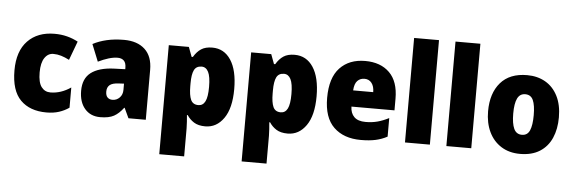

<svg xmlns="http://www.w3.org/2000/svg" viewBox="-58 -956 4152 1391"><g transform="rotate(5 2018.5 -260.0)"><path d="M295 10Q174 10 106 -58.5Q38 -127 38 -274Q38 -414 110 -488.5Q182 -563 305 -563Q354 -563 396.5 -552Q439 -541 476 -521L425 -384Q394 -400 366 -408.5Q338 -417 309 -417Q270 -417 245.5 -381Q221 -345 221 -275Q221 -202 245.5 -169.5Q270 -137 311 -137Q387 -137 459 -186V-39Q426 -16 386 -3Q346 10 295 10Z M810 -563Q907 -563 962 -512Q1017 -461 1017 -363V0H891L857 -73H854Q822 -30 785.5 -10Q749 10 686 10Q615 10 573.5 -38.5Q532 -87 532 -169Q532 -258 588.5 -301Q645 -344 752 -349L837 -352V-362Q837 -398 820.5 -414Q804 -430 775 -430Q745 -430 709 -419Q673 -408 634 -389L584 -513Q629 -537 685.5 -550Q742 -563 810 -563ZM799 -245Q753 -243 733.5 -226.5Q714 -210 714 -179Q714 -150 727.5 -136.5Q741 -123 763 -123Q794 -123 815.5 -145Q837 -167 837 -202V-247Z M1452 -563Q1538 -563 1587 -488.5Q1636 -414 1636 -277Q1636 -138 1584 -64Q1532 10 1450 10Q1399 10 1367.5 -10Q1336 -30 1317 -60H1311Q1313 -35 1315 -11Q1317 13 1317 37V240H1136V-553H1282L1308 -483H1317Q1340 -522 1371 -542.5Q1402 -563 1452 -563ZM1387 -419Q1348 -419 1332.5 -388Q1317 -357 1317 -292V-271Q1317 -205 1332 -172Q1347 -139 1387 -139Q1420 -139 1436.5 -171.5Q1453 -204 1453 -277Q1453 -352 1436 -385.5Q1419 -419 1387 -419Z M2051 -563Q2137 -563 2186 -488.5Q2235 -414 2235 -277Q2235 -138 2183 -64Q2131 10 2049 10Q1998 10 1966.5 -10Q1935 -30 1916 -60H1910Q1912 -35 1914 -11Q1916 13 1916 37V240H1735V-553H1881L1907 -483H1916Q1939 -522 1970 -542.5Q2001 -563 2051 -563ZM1986 -419Q1947 -419 1931.5 -388Q1916 -357 1916 -292V-271Q1916 -205 1931 -172Q1946 -139 1986 -139Q2019 -139 2035.5 -171.5Q2052 -204 2052 -277Q2052 -352 2035 -385.5Q2018 -419 1986 -419Z M2564 -563Q2676 -563 2741 -499Q2806 -435 2806 -310V-225H2493Q2494 -177 2521.5 -150Q2549 -123 2604 -123Q2651 -123 2690.5 -133.5Q2730 -144 2773 -166V-31Q2734 -10 2689 0Q2644 10 2581 10Q2457 10 2384.5 -59.5Q2312 -129 2312 -273Q2312 -419 2380 -491Q2448 -563 2564 -563ZM2570 -434Q2539 -434 2518.5 -413Q2498 -392 2495 -343H2641Q2641 -385 2622 -409.5Q2603 -434 2570 -434Z M3083 0H2902V-760H3083Z M3384 0H3203V-760H3384Z M3997 -278Q3997 -193 3968.5 -128Q3940 -63 3882.5 -26.5Q3825 10 3739 10Q3660 10 3602 -26.5Q3544 -63 3513 -128Q3482 -193 3482 -278Q3482 -409 3548.5 -486Q3615 -563 3742 -563Q3817 -563 3874.5 -530Q3932 -497 3964.5 -433Q3997 -369 3997 -278ZM3665 -277Q3665 -205 3682.5 -167Q3700 -129 3741 -129Q3781 -129 3797.5 -167Q3814 -205 3814 -278Q3814 -350 3797.5 -387Q3781 -424 3740 -424Q3701 -424 3683 -387.5Q3665 -351 3665 -277Z"/></g></svg>

Font: Noto Sans Ethiopic SemiCondensed Black
Style: Regular
Weight: 900
Width: 4
Designer: Monotype Design Team
Foundry: Monotype Imaging Inc.
Version: Version 2.102; ttfautohint (v1.8.4.7-5d5b)